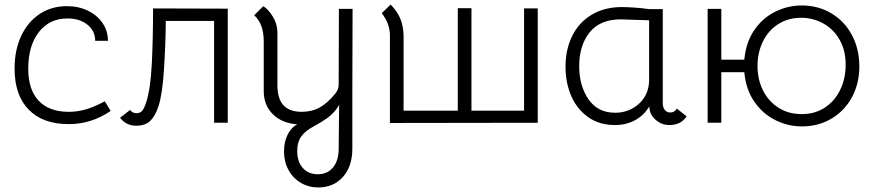

<svg xmlns="http://www.w3.org/2000/svg" viewBox="-20 -539 3834 843"><path d="M44 -238Q44 -319 73 -381Q102 -443 154 -477.5Q206 -512 274 -512Q325 -512 366 -492Q407 -472 430.5 -437.5Q454 -403 454 -360H398Q398 -403 364 -430.5Q330 -458 276 -458Q197 -458 150.5 -398Q104 -338 104 -237Q104 -145 150 -96.5Q196 -48 282 -48Q319 -48 356 -58.5Q393 -69 440 -94L466 -52Q381 6 282 6Q168 6 106 -57.5Q44 -121 44 -238Z M507 -22 551 -56Q562 -42 579 -42Q596 -42 605 -53.5Q614 -65 622 -90Q641 -150 646.5 -259Q652 -368 652 -502L980 -501V0H920V-447H708Q707 -343 700 -234Q693 -125 676 -73Q662 -30 640 -8.5Q618 13 578 13Q534 13 507 -22Z M1528 -500 1527 -138V114Q1527 191 1486 237.5Q1445 284 1377 284Q1335 284 1300.5 263.5Q1266 243 1246.5 207Q1227 171 1227 126Q1227 85 1242.5 53Q1258 21 1285 7Q1218 2 1178 -37.5Q1138 -77 1138 -139V-356Q1138 -435 1096 -472L1136 -512Q1159 -497 1178 -466Q1197 -435 1198 -399V-165Q1198 -106 1224.5 -77Q1251 -48 1305 -48Q1349 -48 1383.5 -67Q1418 -86 1453 -129Q1461 -140 1464 -148.5Q1467 -157 1467 -172L1468 -500ZM1469 -78Q1456 -57 1445 -45.5Q1434 -34 1419 -22Q1392 -3 1359 15Q1319 36 1302 61Q1285 86 1285 124Q1285 171 1309.5 198.5Q1334 226 1376 226Q1417 226 1441.5 197Q1466 168 1467 118Z M1692 -383Q1692 -436 1656 -481L1695 -519Q1725 -489 1738 -456Q1751 -423 1752 -383V-53H1990V-503H2050V-53H2281V-502H2341V0L1692 1Z M2463 -246Q2463 -323 2493 -382.5Q2523 -442 2579 -475Q2635 -508 2710 -508Q2733 -508 2768 -505.5Q2803 -503 2830 -499H2890V-86Q2890 -66 2899.5 -55.5Q2909 -45 2923 -45Q2941 -45 2952 -62L2995 -28Q2980 -7 2961.5 1.5Q2943 10 2919 10Q2884 10 2857.5 -14Q2831 -38 2831 -72Q2807 -32 2768 -11Q2729 10 2680 10Q2611 10 2562 -25Q2513 -60 2488 -118Q2463 -176 2463 -246ZM2816 -124Q2830 -153 2830 -188V-450L2764 -452L2706 -454Q2615 -454 2569 -397Q2523 -340 2523 -248Q2523 -163 2563.5 -103.5Q2604 -44 2681 -44Q2726 -44 2762 -66Q2798 -88 2816 -124Z M3248 -222H3147V0H3087V-500H3147V-277H3248Q3255 -353 3291.5 -406.5Q3328 -460 3383.5 -487.5Q3439 -515 3500 -515Q3573 -515 3631 -480Q3689 -445 3721 -384Q3753 -323 3753 -248Q3753 -172 3720.5 -112Q3688 -52 3630.5 -18Q3573 16 3501 16Q3440 16 3384.5 -11.5Q3329 -39 3292 -92.5Q3255 -146 3248 -222ZM3693 -255Q3693 -319 3665.5 -366Q3638 -413 3593 -437Q3548 -461 3498 -461Q3441 -461 3397.5 -433.5Q3354 -406 3330 -357.5Q3306 -309 3306 -249Q3306 -190 3330 -142Q3354 -94 3398 -66Q3442 -38 3500 -38Q3558 -38 3601.5 -66.5Q3645 -95 3669 -144.5Q3693 -194 3693 -255Z"/></svg>

Font: Bellota
Style: Regular
Weight: 400
Designer: Kemie Guaida
Foundry: Kemie Guaida
Version: Version 4.001